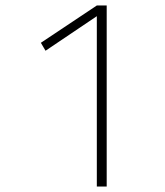

<svg xmlns="http://www.w3.org/2000/svg" viewBox="-20 -680 600 700"><path d="M369 -660V0H333V-621L146 -495L129 -524L333 -660Z"/></svg>

Font: Titillium Web
Style: Thin
Weight: 200
Version: Version 1.001;PS 57.000;hotconv 1.0.70;makeotf.lib2.5.55311